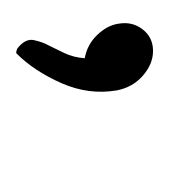

<svg xmlns="http://www.w3.org/2000/svg" viewBox="-6 -188 210 239"><g transform="rotate(-90 99.5 -69.0)"><path d="M189 -27Q192 -10 182 3Q172 16 155 16Q139 16 124.5 3.5Q110 -9 106 -29Q100 -64 115 -98Q130 -132 152 -154Q153 -155 158 -153Q171 -143 168.5 -132Q166 -121 162 -114Q158 -106 152.5 -94.5Q147 -83 146 -69Q163 -66 175 -53.5Q187 -41 189 -27Z"/></g></svg>

Font: Zain Light
Style: Italic
Weight: 300
Italic angle: -10°
Designer: Zain,Boutros
Foundry: Mobile Telecommunications Company (Zain), 2024
Version: Version 1.51; ttfautohint (v1.8.4)